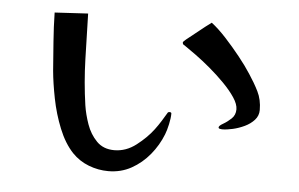

<svg xmlns="http://www.w3.org/2000/svg" viewBox="-45 -660 1089 700"><g transform="rotate(5 500.0 -310.0)"><path d="M585 -253Q585 -237 580 -214Q575 -191 569 -176Q553 -135 524.5 -100.5Q496 -66 458 -45Q420 -24 374 -24Q337 -24 302 -37.5Q267 -51 241 -78Q210 -111 189 -163Q168 -215 157 -271Q146 -327 142 -371Q138 -424 134 -477Q130 -530 129 -583L251 -590Q253 -507 255.5 -423Q258 -339 270 -256Q275 -223 287.5 -187.5Q300 -152 324.5 -127Q349 -102 389 -102Q432 -102 469 -130.5Q506 -159 530 -191Q542 -207 552 -223Q562 -239 572 -256Q574 -258 578 -258Q585 -258 585 -253ZM905 -294Q905 -273 891 -257.5Q877 -242 856 -232Q835 -222 813 -217Q791 -212 774 -212Q772 -212 766.5 -213Q761 -214 761 -218Q761 -224 776 -232.5Q791 -241 805.5 -254.5Q820 -268 820 -289Q820 -308 804 -332Q788 -356 762.5 -382Q737 -408 708.5 -432Q680 -456 654.5 -474.5Q629 -493 614 -503Q610 -505 607 -507.5Q604 -510 604 -516Q604 -517 609 -521.5Q614 -526 615 -527Q637 -544 659 -562Q681 -580 703 -596Q729 -576 757 -545.5Q785 -515 811 -482.5Q837 -450 855 -422Q875 -392 890 -362Q905 -332 905 -294Z"/></g></svg>

Font: Kaisei Opti
Style: Bold
Weight: 700
Designer: Font-Kai, 金井和夫
Foundry: KAZUO KANAI
Version: Version 5.003